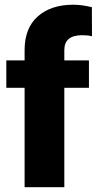

<svg xmlns="http://www.w3.org/2000/svg" viewBox="-20 -780 403 800"><path d="M248 0H82.5V-414.1H6.3V-528.3H82.5V-571.3Q82.5 -663.1 137.5 -711.7Q192.4 -760.3 285.2 -760.3Q306.6 -760.3 325.7 -757.3Q344.7 -754.4 362.8 -750L363.3 -628.9Q354.5 -631.3 345.2 -632.3Q335.9 -633.3 322.3 -633.3Q248 -633.3 248 -571.3V-528.3H350.6V-414.1H248Z"/></svg>

Font: Vazirmatn RD Black
Style: Regular
Weight: 900
Designer: Saber Rastikerdar
Foundry: Saber Rastikerdar
Version: Version 32.102